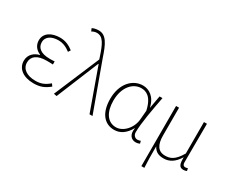

<svg xmlns="http://www.w3.org/2000/svg" viewBox="-134 -1307 2427 2004"><g transform="rotate(30 1079.5 -304.5)"><path d="M263 13C342 13 392 -7 452 -56L432 -84C376 -37 332 -20 267 -20C163 -20 97 -67 97 -143C97 -217 155 -261 266 -261C291 -261 311 -261 342 -259V-296C315 -294 302 -294 282 -294C170 -294 125 -341 125 -403C125 -474 190 -507 267 -507C322 -507 366 -487 412 -452L430 -480C384 -516 333 -540 269 -540C169 -540 88 -494 88 -405C88 -350 119 -304 174 -282V-277C116 -262 59 -220 59 -141C59 -51 136 13 263 13Z M540 7 749 -502H753L933 0H969L760 -574C711 -722 671 -807 580 -807C547 -807 520 -799 502 -790L516 -757C531 -766 551 -775 577 -775C650 -775 683 -705 726 -574L735 -546L504 0Z M1235 13C1308 13 1369 -29 1413 -109H1416C1401 -29 1441 13 1494 13C1517 13 1532 7 1543 2L1535 -28C1525 -24 1510 -20 1497 -20C1468 -20 1444 -44 1444 -79C1444 -188 1479 -375 1508 -527H1473L1446 -376H1444C1418 -496 1339 -540 1268 -540C1147 -540 1039 -434 1039 -249C1039 -74 1121 13 1235 13ZM1238 -20C1136 -20 1077 -110 1077 -249C1077 -414 1168 -507 1267 -507C1320 -507 1394 -485 1428 -328L1419 -222C1411 -112 1325 -20 1238 -20Z M1672 198H1708C1703 108 1703 66 1703 -58C1734 0 1777 13 1834 13C1899 13 1959 -22 2007 -101H2009C2007 -20 2021 13 2070 13C2087 13 2100 9 2110 4L2104 -26C2090 -22 2083 -20 2073 -20C2055 -20 2042 -33 2042 -59C2042 -217 2043 -368 2044 -527H2008V-148C1942 -34 1887 -20 1830 -20C1743 -20 1708 -85 1708 -192V-527H1672Z"/></g></svg>

Font: Harano Aji Gothic KR ExtraLight
Style: Regular
Weight: 250
Foundry: Masamichi Hosoda
Version: HaranoAjiGothicKR-ExtraLight version 20220220;ttx 4.29.1